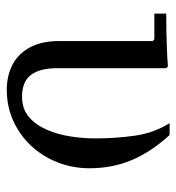

<svg xmlns="http://www.w3.org/2000/svg" viewBox="3 -513 520 566"><g transform="rotate(90 263.0 -230.0)"><path d="M245 10Q203 10 170.5 -7Q138 -24 119.5 -58.5Q101 -93 101 -145V-420L96 -425H20V-460Q46 -460 72 -460.5Q98 -461 124 -462Q150 -463 176 -465L181 -460V-139Q181 -113 186 -93.5Q191 -74 201 -61Q211 -48 227 -41.5Q243 -35 265 -35Q301 -35 324.5 -55Q348 -75 362 -107Q376 -139 382 -176.5Q388 -214 388 -250Q388 -311 380 -367.5Q372 -424 343 -470H378Q429 -414 452.5 -357Q476 -300 476 -234Q476 -184 458.5 -139.5Q441 -95 409.5 -61.5Q378 -28 336 -9Q294 10 245 10Z"/></g></svg>

Font: Brygada 1918
Style: Regular
Weight: 400
Designer: Mateusz Machalski | Borys Kosmynka | Przemek Hoffer
Foundry: NIEPODLEGLA 2018
Version: Version 3.006